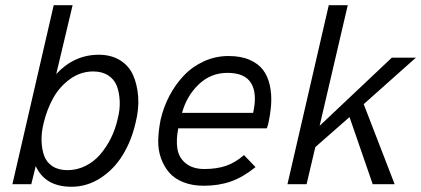

<svg xmlns="http://www.w3.org/2000/svg" viewBox="-20 -710 1623 740"><path d="M255.4 9.8Q154.3 9.8 117.7 -69.8L100.6 0H27.8L187 -689.9H259.8L196.8 -424.8Q266.1 -499 360.8 -499Q408.2 -499 442.4 -478Q476.6 -457 492.7 -421.1Q508.8 -385.3 512.5 -337.6Q516.1 -290 502.4 -236.3Q486.8 -167.5 452.9 -112.3Q418.9 -57.1 367.2 -23.7Q315.4 9.8 255.4 9.8ZM240.2 -54.2Q276.9 -54.2 309.6 -70.6Q342.3 -86.9 366.2 -114.7Q390.1 -142.6 407.5 -177.5Q424.8 -212.4 433.6 -252Q442.9 -287.6 441.4 -320.6Q439.9 -353.5 430.2 -378.9Q420.4 -404.3 397 -419.4Q373.5 -434.6 339.4 -434.6Q291 -434.6 250.7 -405.8Q210.4 -377 185.8 -333.3Q161.1 -289.6 148.4 -236.3Q139.2 -200.2 140.1 -167.2Q141.1 -134.3 150.4 -109.1Q159.7 -84 182.6 -69.1Q205.6 -54.2 240.2 -54.2Z M765.1 5.9Q721.2 5.9 687 -7.6Q652.8 -21 632.3 -44.7Q611.8 -68.4 600.3 -100.6Q588.9 -132.8 589.8 -170.2Q590.8 -207.5 599.1 -249Q610.4 -297.9 633.3 -341.3Q656.2 -384.8 689 -419.2Q721.7 -453.6 766.4 -473.9Q811 -494.1 860.8 -494.1Q908.2 -494.1 941.9 -479.5Q975.6 -464.8 993.9 -440.4Q1012.2 -416 1019.8 -381.6Q1027.3 -347.2 1025.1 -310.1Q1022.9 -272.9 1013.2 -230L1008.3 -215.3H667Q658.2 -170.9 663.8 -136.2Q669.4 -101.6 696.5 -80.1Q723.6 -58.6 767.6 -58.6Q814.9 -58.6 850.8 -70.8Q886.7 -83 920.4 -112.3L964.8 -65.9Q916.5 -26.9 869.6 -10.5Q822.8 5.9 765.1 5.9ZM681.6 -274.9H955.6Q972.2 -349.1 948 -389.2Q923.8 -429.2 856.9 -429.2Q792.5 -429.2 746.1 -385Q699.7 -340.8 681.6 -274.9Z M1087.9 0 1247.1 -689.9H1320.3L1211.9 -225.1L1490.2 -487.8H1583L1381.8 -308.6L1501 0H1416.5L1327.1 -258.8L1195.3 -143.1L1161.6 0Z"/></svg>

Font: HK Grotesk Italic
Style: Regular
Weight: 400
Italic angle: -13°
Designer: Alfredo Marco Pradil and Stefan Peev
Foundry: Hanken Design Co.
Version: Version 1.000;PS 001.000;hotconv 1.0.88;makeotf.lib2.5.64775